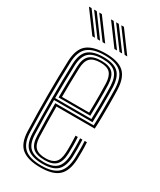

<svg xmlns="http://www.w3.org/2000/svg" viewBox="-194 -823 748 896"><g transform="rotate(30 180.0 -375.0)"><path d="M185.5 6.8Q118.2 6.8 85.2 -19.5Q52.2 -45.8 50 -110.8Q46.8 -212.8 46.9 -307Q47 -401.2 50 -488.2Q52.5 -553.5 85.1 -580.1Q117.8 -606.8 185 -606.8Q252.2 -606.8 282.9 -579.6Q313.5 -552.5 316.2 -489Q316.8 -481.5 317.1 -458.4Q317.5 -435.2 317.6 -403.8Q317.8 -372.2 317.2 -338.9Q316.8 -305.5 315 -277.2H108.8Q108.8 -234.5 109.5 -195.8Q110.2 -157 111.5 -114.2Q112.8 -76 129.9 -59.2Q147 -42.5 185.5 -42.5Q219 -42.5 235.9 -58.4Q252.8 -74.2 254.8 -114.2Q255.8 -132.8 255.4 -158.9Q255 -185 254 -204H266.2Q267.8 -181.2 267.8 -155.1Q267.8 -129 267 -113.8Q264.8 -70.2 245.8 -51.5Q226.8 -32.8 185.5 -32.8Q140.2 -32.8 120.4 -51.8Q100.5 -70.8 99.2 -113.8Q97.8 -161 97 -204.5Q96.2 -248 96.2 -287.8H303.2Q304.8 -324 305 -366.8Q305.2 -409.5 304.9 -443.8Q304.5 -478 304 -488.5Q301.5 -546.8 273.8 -571.9Q246 -597 185 -597Q123.8 -597 94 -572.1Q64.2 -547.2 62.2 -486.2Q59.5 -407.5 59.2 -308.9Q59 -210.2 62.2 -113.2Q64 -54.8 92.4 -28.9Q120.8 -3 185.5 -3Q245.2 -3 273.1 -28.1Q301 -53.2 304 -112.5Q304.8 -127.5 304.6 -155.4Q304.5 -183.2 303 -204H315.2Q316.8 -183.2 316.9 -155.5Q317 -127.8 316.2 -111.8Q313 -48.2 282.6 -20.8Q252.2 6.8 185.5 6.8ZM185.5 -12.8Q131 -12.8 103.6 -34.9Q76.2 -57 74.5 -112.8Q71.8 -200.8 71.6 -299.4Q71.5 -398 74.5 -485.8Q76.5 -541.2 102.9 -564.2Q129.2 -587.2 185 -587.2Q239.8 -587.2 264.5 -564.2Q289.2 -541.2 291.8 -488.2Q292.2 -478.5 292.6 -447.9Q293 -417.2 292.8 -377Q292.5 -336.8 291.2 -298H83.8Q83.8 -253.5 84.5 -205.4Q85.2 -157.2 86.8 -113.5Q88.5 -63.8 112.1 -43.2Q135.8 -22.8 185.5 -22.8Q233 -22.8 255 -43.8Q277 -64.8 279.5 -113.5Q280.2 -128.5 280.1 -155.9Q280 -183.2 278.5 -204H291Q292.2 -182.5 292.4 -155.4Q292.5 -128.2 291.8 -113Q289 -59.2 264.4 -36Q239.8 -12.8 185.5 -12.8ZM83.8 -308.2H279.2Q280.5 -344.2 280.6 -381.4Q280.8 -418.5 280.4 -447.5Q280 -476.5 279.5 -487.5Q277.2 -535.2 255.5 -556.2Q233.8 -577.2 185 -577.2Q133.8 -577.2 111.1 -555.6Q88.5 -534 86.8 -485.2Q85.2 -442.2 84.6 -396.8Q84 -351.2 83.8 -308.2ZM96.2 -318.8Q96.2 -353 97 -396.8Q97.8 -440.5 99.2 -484.8Q100.5 -529 120.6 -548.1Q140.8 -567.2 185 -567.2Q227.5 -567.2 246.4 -548.5Q265.2 -529.8 267 -487Q267.5 -475.5 267.9 -448.5Q268.2 -421.5 268.1 -387Q268 -352.5 267 -318.8ZM108.8 -329H255Q256.2 -380.2 255.9 -426Q255.5 -471.8 254.8 -486.2Q253.2 -522.8 237.9 -540.1Q222.5 -557.5 185 -557.5Q146 -557.5 129.4 -540.1Q112.8 -522.8 111.5 -484.2Q110 -442.2 109.4 -404.6Q108.8 -367 108.8 -329ZM145 -645 62.5 -756.8H76.5L159.2 -645ZM89.8 -645 7 -756.8H21.2L104 -645ZM117.5 -645 34.8 -756.8H49L131.5 -645ZM264 -645 181.2 -756.8H195.5L278 -645ZM208.8 -645 126 -756.8H140L222.8 -645ZM236.2 -645 153.5 -756.8H167.8L250.5 -645Z"/></g></svg>

Font: Big Shoulders Inline Text Light
Style: Regular
Weight: 300
Designer: Patric King
Foundry: XO Type Co
Version: Version 1.000